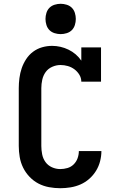

<svg xmlns="http://www.w3.org/2000/svg" viewBox="-20 -985 640 1013"><path d="M298 8Q268 8 238.5 2.5Q209 -3 183 -16.5Q157 -30 136 -52Q115 -74 102 -100.5Q89 -127 84 -156.5Q79 -186 79 -215V-520Q79 -546 82.5 -573Q86 -600 94.5 -625Q103 -650 118 -673Q133 -696 154.5 -712Q176 -728 202 -735.5Q228 -743 255 -743Q277 -743 299 -738Q321 -733 341.5 -723Q362 -713 379 -698.5Q396 -684 409 -665V-735H513V-554H409Q409 -574 398.5 -591Q388 -608 372.5 -619.5Q357 -631 338 -636.5Q319 -642 299 -642Q277 -642 255.5 -632.5Q234 -623 221 -605Q208 -587 203 -564.5Q198 -542 198 -520V-215Q198 -193 202.5 -170.5Q207 -148 220 -130Q233 -112 254 -102.5Q275 -93 298 -93Q317 -93 336 -98.5Q355 -104 369 -118Q383 -132 389.5 -150.5Q396 -169 396 -188H515Q515 -161 508 -134Q501 -107 486.5 -83.5Q472 -60 451 -41.5Q430 -23 405 -12Q380 -1 352.5 3.5Q325 8 298 8ZM300 -805Q284 -805 268 -810Q252 -815 241 -826Q230 -837 225 -853Q220 -869 220 -885Q220 -901 225 -917Q230 -933 241 -944Q252 -955 268 -960Q284 -965 300 -965Q316 -965 332 -960Q348 -955 359 -944Q370 -933 375 -917Q380 -901 380 -885Q380 -869 375 -853Q370 -837 359 -826Q348 -815 332 -810Q316 -805 300 -805Z"/></svg>

Font: Iosevka Plex Etoile
Style: Bold
Weight: 700
Designer: Belleve Invis
Foundry: Belleve Invis
Version: Version 25.1.1; ttfautohint (v1.8.4)